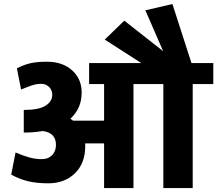

<svg xmlns="http://www.w3.org/2000/svg" viewBox="-20 -950 1098 970"><path d="M505.9 0V-225.6H410.2Q410.6 -221.2 410.6 -212.4Q410.6 -125 358.6 -74.5Q306.6 -23.9 223.6 -23.9Q166 -23.9 122.6 -34.2Q79.1 -44.4 36.6 -67.9L58.6 -179.7Q101.1 -161.6 130.9 -153.8Q160.6 -146 192.1 -146Q223.6 -146 243.2 -166Q262.7 -186 262.7 -218.3Q262.7 -279.8 194.8 -288.1Q152.8 -280.3 100.1 -280.3V-394.5Q175.8 -394.5 210 -416Q244.1 -437.5 244.1 -471.7Q244.1 -494.1 228.3 -510.3Q212.4 -526.4 189.2 -526.4Q166 -526.4 144.8 -519.8Q123.5 -513.2 86.4 -497.6L65.4 -605Q100.6 -623 133.8 -630.6Q167 -638.2 217.3 -638.2Q295.4 -638.2 344 -595Q392.6 -551.8 392.6 -481.9Q392.6 -402.3 335.4 -350.1Q339.4 -348.1 349.6 -340.3H505.9V-525.4H430.2V-631.3H693.8L509.3 -750L607.9 -845.7L804.2 -691.4L714.4 -897.9L851.1 -929.7L947.3 -631.3H1057.6V-525.4H953.6V0H805.2V-525.4H654.3V0Z"/></svg>

Font: Yantramanav Black
Style: Regular
Weight: 900
Version: Version 1.001;PS 1.0;hotconv 1.0.72;makeotf.lib2.5.5900; ttf